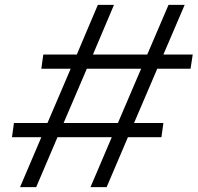

<svg xmlns="http://www.w3.org/2000/svg" viewBox="-20 -765 808 785"><path d="M62 0 149 -204H29L37 -262H174L269 -484H149L157 -542H294L380 -745H446L360 -542H582L669 -745H735L648 -542H768L759 -484H623L528 -262H648L640 -204H503L416 0H350L437 -204H215L128 0ZM240 -262H462L557 -484H335Z"/></svg>

Font: Plus Jakarta Sans Light
Style: Italic
Weight: 300
Italic angle: -8°
Designer: Gumpita Rahayu
Foundry: Tokotype
Version: Version 2.071; ttfautohint (v1.8.4.7-5d5b);gftools[0.9.29]